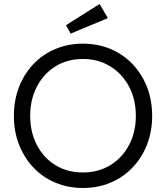

<svg xmlns="http://www.w3.org/2000/svg" viewBox="-20 -924 825 954"><path d="M392 10Q318 10 255 -16.5Q192 -43 146 -91.5Q100 -140 74.5 -205.5Q49 -271 49 -348Q49 -426 74.5 -491.5Q100 -557 146 -605.5Q192 -654 255 -680.5Q318 -707 392 -707Q467 -707 529.5 -680.5Q592 -654 638.5 -605.5Q685 -557 710.5 -491.5Q736 -426 736 -348Q736 -271 710.5 -205.5Q685 -140 638.5 -91.5Q592 -43 529.5 -16.5Q467 10 392 10ZM392 -67Q468 -67 527.5 -103Q587 -139 621 -203Q655 -267 655 -348Q655 -430 621 -494Q587 -558 527.5 -594.5Q468 -631 392 -631Q315 -631 256 -594.5Q197 -558 163.5 -494Q130 -430 130 -348Q130 -267 163.5 -203Q197 -139 256 -103Q315 -67 392 -67ZM331 -757 308 -799 475 -904 516 -834Z"/></svg>

Font: Lexend Light
Style: Regular
Weight: 300
Designer: Bonnie Shaver-Troup, Thomas Jockin
Foundry: Lexend
Version: Version 1.007; ttfautohint (v1.8.3)